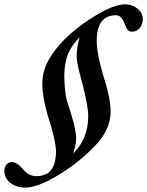

<svg xmlns="http://www.w3.org/2000/svg" viewBox="-106 -724 673 878"><path d="M9.3 133.8Q-31.7 133.8 -58.8 112.1Q-85.9 90.3 -85.9 57.6Q-85.9 40.5 -76.4 28.8Q-66.9 17.1 -52.2 17.1Q-27.8 17.1 1 51.8Q25.9 81.5 60.5 81.5Q149.9 81.5 149.9 -31.2Q149.9 -80.6 110.4 -202.1Q87.4 -286.6 87.4 -341.8Q87.4 -388.2 107.2 -431.9Q127 -475.6 172.9 -526.9Q231.4 -590.8 322.3 -647.5Q413.1 -704.1 465.8 -704.1Q499.5 -704.1 523.2 -684.3Q546.9 -664.6 546.9 -636.7Q546.9 -614.7 533.7 -596.9Q520.5 -579.1 497.6 -579.1Q484.9 -579.1 477.1 -588.9Q469.2 -598.6 461.9 -620.1Q448.7 -654.3 424.3 -654.3Q336.4 -654.3 336.4 -536.6Q336.4 -480 366.2 -378.9Q399.9 -274.4 399.9 -214.8Q399.9 -146 351.1 -82.5Q313.5 -37.1 253.2 12Q192.9 61 124 97.4Q55.2 133.8 9.3 133.8ZM242.2 -90.3Q242.2 -63.5 228.5 -21.5Q297.4 -90.3 297.4 -191.9Q297.4 -238.3 271.5 -338.9Q268.6 -350.1 262 -374.8Q255.4 -399.4 252.7 -410.9Q250 -422.4 247.3 -438.2Q244.6 -454.1 244.6 -465.8Q244.6 -508.3 258.3 -553.7Q218.8 -514.2 203.4 -472.7Q188 -431.2 188 -376.5Q188 -329.6 196.8 -274.4Q198.2 -269 205.3 -246.8Q212.4 -224.6 214.8 -216.8Q217.3 -209 222.9 -190.2Q228.5 -171.4 231 -161.4Q233.4 -151.4 236.6 -136.7Q239.7 -122.1 241 -111.1Q242.2 -100.1 242.2 -90.3Z"/></svg>

Font: Elstob 8pt SemiBold
Style: Italic
Weight: 600
Italic angle: -20°
Designer: Peter S. Baker
Version: Version 1.015